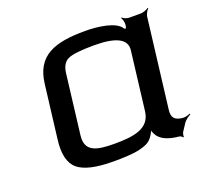

<svg xmlns="http://www.w3.org/2000/svg" viewBox="-95 -605 775 731"><g transform="rotate(-20 292.5 -240.0)"><path d="M514 -103 558 -464C559 -473 567 -488 573 -493L571 -495C565 -490 549 -484 540 -484H492C483 -484 469 -490 465 -495L463 -493C467 -488 471 -473 470 -464L469 -457C469 -454 464 -448 465 -446L468 -447C468 -449 462 -450 460 -452C441 -485 367 -494 317 -494C194 -494 117 -468 104 -357L78 -144C70 -85 80 -45 106 -23C132 -1 180 10 250 10C294 10 328 8 352 3C389 -6 401 -13 415 -35C420 -43 426 -54 426 -61L422 -60C422 -54 427 -41 431 -34C443 -12 472 2 515 6C520 6 529 11 530 15L533 13C532 9 534 0 536 -4L557 -36C564 -45 577 -55 585 -58L584 -62C576 -58 561 -54 550 -56C522 -60 510 -72 514 -103ZM276 -52C203 -52 157 -62 165 -127L194 -366C197 -393 207 -411 225 -419C242 -427 278 -431 331 -431C420 -431 461 -409 456 -366L427 -127C418 -61 354 -52 276 -52Z"/></g></svg>

Font: Gamestation Storm Oblique 
Style: Italic
Weight: 400
Designer: Jonas Hecksher
Foundry: Jonas Hecksher, Playtypeª, e-types AS
Version: Version 1.003